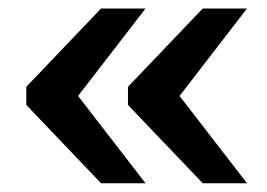

<svg xmlns="http://www.w3.org/2000/svg" viewBox="-20 -493 624 449"><path d="M41.5 -247.6 216.3 -64.5H320.3L162.6 -268.6L320.3 -473.1H216.3L41.5 -290ZM279.3 -247.6 454.1 -64.5H557.6L399.9 -268.6L557.6 -473.1H454.1L279.3 -290Z"/></svg>

Font: Roboto Flex
Style: wght 600 wdth 140 opsz 13.0 GRAD 0.00 slnt 0.00 XTRA 468 XOPQ 96 YOPQ 79 YTLC 514 YTUC 712 YTAS 750 YTDE -203.00 YTFI 738
Weight: 600
Width: 8
Designer: Berlow after Robertson
Foundry: Google
Version: Version 3.100